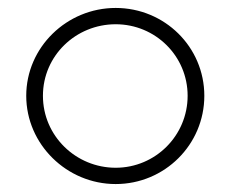

<svg xmlns="http://www.w3.org/2000/svg" viewBox="-20 -482 583 483"><path d="M46 -241C46 -119 148 -19 271 -19C394 -19 494 -118 494 -241C494 -364 394 -462 271 -462C148 -462 46 -363 46 -241ZM88 -241C88 -342 171 -421 271 -421C371 -421 452 -341 452 -241C452 -141 371 -60 271 -60C171 -60 88 -140 88 -241Z"/></svg>

Font: Charger Sport
Style: HL
Weight: 100
Designer: Jasper
Foundry: Cannot Into Space Fonts
Version: Version 1.1